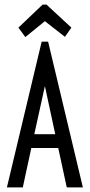

<svg xmlns="http://www.w3.org/2000/svg" viewBox="-20 -814 390 834"><path d="M270 0 233 -171H116L79 0H10L161 -633H189L340 0ZM175 -440 129 -231H220ZM90 -653 60 -694 165 -794H182L290 -694L262 -654L175 -722Z"/></svg>

Font: Inconsolata ExtraCondensed Medium
Style: Regular
Weight: 500
Width: 2
Monospace: yes
Designer: Raph Levien, Cyreal, Brenton Simpson
Foundry: Raph Levien, Cyreal, Google
Version: Version 3.001; ttfautohint (v1.8.2.53-6de2)